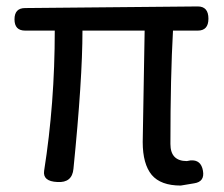

<svg xmlns="http://www.w3.org/2000/svg" viewBox="-20 -563 694 596"><path d="M423 -122 429 -468H236Q236 -317 208 -39Q204 5 158 2Q112 0 117 -33Q150 -242 150 -468H58Q25 -468 25 -503Q25 -538 58 -538L594 -543Q627 -543 627 -505Q627 -468 594 -468H517Q509 -326 509 -116Q509 -63 560 -63L571 -65Q604 -68 610 -33Q616 1 583 6L541 13Q479 13 451 -20Q423 -54 423 -122Z"/></svg>

Font: Swei Gothic CJK TC Regular
Style: Regular
Weight: 400
Version: Version 2.129